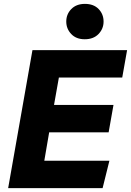

<svg xmlns="http://www.w3.org/2000/svg" viewBox="-20 -968 674 988"><path d="M208 -141H543L508 0H22L147 -710H634L609 -569H283L258 -428H564L539 -287H233ZM416 -766Q372 -766 346.5 -793Q321 -820 321 -857Q321 -895 347 -921.5Q373 -948 417 -948Q462 -948 487.5 -921.5Q513 -895 513 -857Q513 -820 487 -793Q461 -766 416 -766Z"/></svg>

Font: Livvic
Style: Bold Italic
Weight: 700
Italic angle: -10°
Designer: Jacques Le Bailly, Baron von Fonthausen
Version: Version 1.001; ttfautohint (v1.8.2)